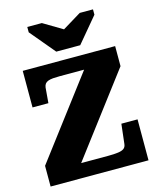

<svg xmlns="http://www.w3.org/2000/svg" viewBox="-137 -1051 944 1146"><g transform="rotate(-15 335.0 -478.0)"><path d="M272 -769H420L549 -923V-956H467L306 -858L396 -859L233 -956H143V-923ZM253 -622Q230 -622 212.5 -620.5Q195 -619 182.5 -614.5Q170 -610 163.5 -601.5Q157 -593 155 -579L147 -484H49V-710H620V-586L198 -28L162 -88H409Q448 -88 472.5 -91.5Q497 -95 508.5 -104Q520 -113 522 -131L536 -253H636V0H31V-128L441 -670L471 -622Z"/></g></svg>

Font: Roboto Serif 20pt ExtraBold
Style: Regular
Weight: 800
Version: Version 1.008